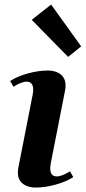

<svg xmlns="http://www.w3.org/2000/svg" viewBox="-20 -827 385 863"><path d="M140.2 16Q119.4 16 101 9.1Q82.6 2.2 71.5 -12.6Q60.4 -27.5 60.4 -51.2Q60.4 -55.9 60.8 -61Q61.2 -66 62.2 -72L126.2 -398Q129.2 -413 129.2 -424Q129.2 -460 99.2 -460Q88.2 -460 71.7 -453.5Q55.2 -447 40.6 -437L25.6 -463Q58 -484 105.6 -497Q153.2 -510 194.8 -510Q216 -510 234.2 -503.1Q252.4 -496.2 263.5 -481.4Q274.6 -466.5 274.6 -442.8Q274.6 -438.1 274.3 -433.1Q274 -428 272.8 -422L208.8 -96Q205.8 -81 205.8 -70Q205.8 -34 235.8 -34Q246.8 -34 263.3 -40.5Q279.8 -47 294.4 -57L309.4 -31Q277 -10 229.4 3Q181.8 16 140.2 16ZM286.2 -571.2 122.6 -737.8 209.8 -806.6 344.8 -618.6Z"/></svg>

Font: Wittgenstein
Style: Italic
Weight: 400
Italic angle: -11°
Designer: Jörg Drees
Foundry: Jörg Drees
Version: Version 1.500